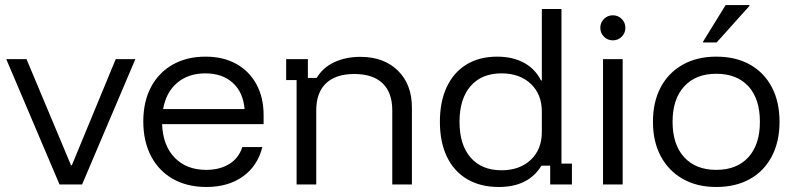

<svg xmlns="http://www.w3.org/2000/svg" viewBox="-20 -736 3173 766"><path d="M217.5 0 5 -500H85.8L263.3 -76.7H266.7L441.7 -500H520L307.5 0Z M803.3 10Q726.7 10 670 -22.1Q613.3 -54.2 582.5 -113.3Q551.7 -172.5 551.7 -251.7Q551.7 -330.8 582.5 -388.8Q613.3 -446.7 669.2 -478.3Q725 -510 800 -510Q870.8 -510 922.5 -481.2Q974.2 -452.5 1002.9 -400Q1031.7 -347.5 1031.7 -275.8V-240.8H626.7Q630 -155 677.1 -106.7Q724.2 -58.3 802.5 -58.3Q856.7 -58.3 894.6 -81.7Q932.5 -105 946.7 -149.2H1026.7Q1007.5 -73.3 948.8 -31.7Q890 10 803.3 10ZM630.8 -300.8H955.8Q950 -368.3 908.3 -405.8Q866.7 -443.3 799.2 -443.3Q731.7 -443.3 687.1 -405.8Q642.5 -368.3 630.8 -300.8Z M1163.3 0V-416.7H1121.7V-500H1208.3V-425H1243.3Q1268.3 -466.7 1313.8 -487.9Q1359.2 -509.2 1417.5 -509.2Q1511.7 -509.2 1567.5 -454.2Q1623.3 -399.2 1623.3 -307.5V0H1545V-295.8Q1545 -366.7 1506.2 -403.8Q1467.5 -440.8 1393.3 -440.8Q1320 -440.8 1280.8 -403.8Q1241.7 -366.7 1241.7 -295.8V0Z M1970 10Q1896.7 10 1843.8 -21.2Q1790.8 -52.5 1762.9 -110.8Q1735 -169.2 1735 -250Q1735 -330.8 1762.5 -389.2Q1790 -447.5 1841.2 -478.8Q1892.5 -510 1963.3 -510Q2025 -510 2070 -485.8Q2115 -461.7 2138.3 -415H2141.7V-700H2220V-83.3H2261.7V0H2175V-75H2140Q2115 -33.3 2072.5 -11.7Q2030 10 1970 10ZM1980.8 -56.7Q2053.3 -56.7 2097.5 -98.3Q2141.7 -140 2141.7 -209.2V-290.8Q2141.7 -360 2097.5 -401.7Q2053.3 -443.3 1980.8 -443.3Q1901.7 -443.3 1857.5 -392.5Q1813.3 -341.7 1813.3 -250Q1813.3 -158.3 1857.5 -107.5Q1901.7 -56.7 1980.8 -56.7Z M2385.8 0V-500H2464.2V0ZM2425 -575Q2404.2 -575 2389.6 -589.6Q2375 -604.2 2375 -625Q2375 -645.8 2389.6 -660.4Q2404.2 -675 2425 -675Q2445.8 -675 2460.4 -660.4Q2475 -645.8 2475 -625Q2475 -604.2 2460.4 -589.6Q2445.8 -575 2425 -575Z M2837.5 10Q2760.8 10 2704.2 -22.1Q2647.5 -54.2 2616.3 -112.5Q2585 -170.8 2585 -250Q2585 -329.2 2615.8 -387.5Q2646.7 -445.8 2703.8 -477.9Q2760.8 -510 2837.5 -510Q2915.8 -510 2972.1 -478.3Q3028.3 -446.7 3059.2 -388.3Q3090 -330 3090 -250Q3090 -170.8 3059.2 -112.1Q3028.3 -53.3 2971.7 -21.7Q2915 10 2837.5 10ZM2837.5 -58.3Q2920 -58.3 2965.8 -108.8Q3011.7 -159.2 3011.7 -250Q3011.7 -341.7 2965.8 -391.7Q2920 -441.7 2837.5 -441.7Q2755.8 -441.7 2709.6 -391.2Q2663.3 -340.8 2663.3 -250Q2663.3 -159.2 2709.6 -108.8Q2755.8 -58.3 2837.5 -58.3ZM2785 -566.7V-570L2875 -715.8H2970V-712.5L2839.2 -566.7Z"/></svg>

Font: Funnel Display Light
Style: Regular
Weight: 300
Designer: NORD ID, Kristian Moeller
Foundry: Dicotype
Version: Version 1.000